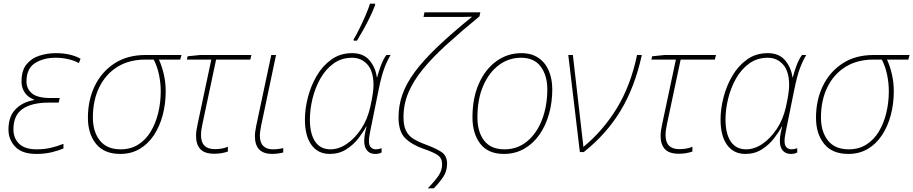

<svg xmlns="http://www.w3.org/2000/svg" viewBox="-20 -827 4966 1044"><path d="M178 10Q100 10 63 -29Q26 -68 26 -123Q26 -193 64 -232.5Q102 -272 165 -283L166 -285Q133 -297 115 -323Q97 -349 97 -383Q97 -444 124.5 -477.5Q152 -511 195 -524.5Q238 -538 283 -538Q324 -538 357 -530.5Q390 -523 418 -508L409 -484Q386 -497 352.5 -505Q319 -513 283 -513Q216 -513 170 -483.5Q124 -454 124 -384Q124 -344 154 -319Q184 -294 256 -294H305L299 -269H245Q152 -269 102.5 -234.5Q53 -200 53 -124Q53 -75 84.5 -45Q116 -15 179 -15Q220 -15 255 -23Q290 -31 325 -45V-20Q301 -9 262.5 0.5Q224 10 178 10Z M634 10Q546 10 502 -45Q458 -100 458 -187Q458 -282 495 -359Q532 -436 602 -482Q672 -528 772 -528H967L960 -503H844Q860 -469 870.5 -424Q881 -379 881 -331Q881 -262 864.5 -200.5Q848 -139 816.5 -91.5Q785 -44 739 -17Q693 10 634 10ZM636 -15Q690 -15 731 -40.5Q772 -66 799 -110.5Q826 -155 840 -212Q854 -269 854 -331Q854 -376 844.5 -421Q835 -466 816 -503H770Q682 -503 618.5 -463.5Q555 -424 520 -353Q485 -282 485 -188Q485 -111 523 -63Q561 -15 636 -15Z M1146 9Q1092 9 1069 -16.5Q1046 -42 1046 -88Q1046 -103 1048.5 -119.5Q1051 -136 1055 -154L1129 -503H996L1000 -521L1069 -528H1347L1341 -503H1155L1081 -154Q1077 -136 1075 -121Q1073 -106 1073 -92Q1073 -16 1148 -16Q1166 -16 1184.5 -19Q1203 -22 1219 -29V-3Q1206 2 1186 5.5Q1166 9 1146 9Z M1460 10Q1366 10 1366 -87Q1366 -100 1368 -113Q1370 -126 1373 -142L1455 -528H1481L1400 -144Q1397 -128 1395 -114.5Q1393 -101 1393 -90Q1393 -52 1411.5 -33.5Q1430 -15 1463 -15Q1478 -15 1493.5 -17Q1509 -19 1520 -22V2Q1510 5 1492 7.5Q1474 10 1460 10Z M1773 10Q1709 10 1673.5 -39Q1638 -88 1638 -177Q1638 -234 1654 -297Q1670 -360 1702 -414.5Q1734 -469 1782 -503.5Q1830 -538 1895 -538Q1956 -538 1989 -499Q2022 -460 2029 -407H2031Q2037 -432 2050.5 -469Q2064 -506 2081 -528H2104Q2084 -495 2069 -454Q2054 -413 2040 -345L1994 -118Q1991 -103 1988.5 -88Q1986 -73 1986 -60Q1986 -36 1997 -25.5Q2008 -15 2023 -15Q2038 -15 2055 -21V2Q2041 10 2021 10Q1981 10 1966.5 -25Q1952 -60 1973 -139H1971Q1956 -110 1929 -75Q1902 -40 1863 -15Q1824 10 1773 10ZM1777 -15Q1822 -15 1865.5 -44.5Q1909 -74 1943.5 -125.5Q1978 -177 1993 -244Q2002 -283 2006.5 -314Q2011 -345 2011 -363Q2011 -439 1978 -476Q1945 -513 1895 -513Q1837 -513 1793.5 -481.5Q1750 -450 1721.5 -399Q1693 -348 1679 -289.5Q1665 -231 1665 -177Q1665 -100 1693.5 -57.5Q1722 -15 1777 -15ZM1903 -606V-613Q1918 -638 1934.5 -671.5Q1951 -705 1966.5 -740.5Q1982 -776 1992 -807H2020L2019 -798Q2008 -768 1991 -733Q1974 -698 1955.5 -665Q1937 -632 1921 -606Z M2306 197Q2344 158 2364 129Q2384 100 2384 66Q2384 33 2360 16.5Q2336 0 2285 -17Q2219 -40 2183 -76Q2147 -112 2147 -189Q2147 -253 2168 -313Q2189 -373 2235.5 -436Q2282 -499 2359 -572.5Q2436 -646 2547 -736Q2521 -735 2498 -735Q2475 -735 2448 -735H2283L2288 -760H2592L2587 -738Q2485 -654 2407.5 -583.5Q2330 -513 2278.5 -449.5Q2227 -386 2200.5 -323Q2174 -260 2174 -190Q2174 -144 2187.5 -116.5Q2201 -89 2227.5 -72.5Q2254 -56 2292 -42Q2347 -22 2379 -1.5Q2411 19 2411 63Q2411 104 2390 135Q2369 166 2339 197Z M2720 10Q2634 10 2591.5 -45.5Q2549 -101 2549 -189Q2549 -294 2584 -372.5Q2619 -451 2679.5 -494.5Q2740 -538 2815 -538Q2870 -538 2907.5 -512.5Q2945 -487 2964 -442.5Q2983 -398 2983 -341Q2983 -270 2965 -206.5Q2947 -143 2913 -94.5Q2879 -46 2830 -18Q2781 10 2720 10ZM2723 -15Q2795 -15 2847.5 -59.5Q2900 -104 2928 -178Q2956 -252 2956 -342Q2956 -416 2920.5 -464.5Q2885 -513 2813 -513Q2746 -513 2692.5 -473Q2639 -433 2607.5 -360.5Q2576 -288 2576 -189Q2576 -110 2612.5 -62.5Q2649 -15 2723 -15Z M3133 0 3070 -528H3095L3148 -66Q3150 -56 3150.5 -47Q3151 -38 3152 -28Q3259 -116 3334 -238.5Q3409 -361 3444 -528H3470Q3432 -354 3355 -226Q3278 -98 3154 0Z M3672 9Q3618 9 3595 -16.5Q3572 -42 3572 -88Q3572 -103 3574.5 -119.5Q3577 -136 3581 -154L3655 -503H3522L3526 -521L3595 -528H3873L3867 -503H3681L3607 -154Q3603 -136 3601 -121Q3599 -106 3599 -92Q3599 -16 3674 -16Q3692 -16 3710.5 -19Q3729 -22 3745 -29V-3Q3732 2 3712 5.5Q3692 9 3672 9Z M4033 10Q3969 10 3933.5 -39Q3898 -88 3898 -177Q3898 -234 3914 -297Q3930 -360 3962 -414.5Q3994 -469 4042 -503.5Q4090 -538 4155 -538Q4216 -538 4249 -499Q4282 -460 4289 -407H4291Q4297 -432 4310.5 -469Q4324 -506 4341 -528H4364Q4344 -495 4329 -454Q4314 -413 4300 -345L4254 -118Q4251 -103 4248.5 -88Q4246 -73 4246 -60Q4246 -36 4257 -25.5Q4268 -15 4283 -15Q4298 -15 4315 -21V2Q4301 10 4281 10Q4241 10 4226.5 -25Q4212 -60 4233 -139H4231Q4216 -110 4189 -75Q4162 -40 4123 -15Q4084 10 4033 10ZM4037 -15Q4082 -15 4125.5 -44.5Q4169 -74 4203.5 -125.5Q4238 -177 4253 -244Q4262 -283 4266.5 -314Q4271 -345 4271 -363Q4271 -439 4238 -476Q4205 -513 4155 -513Q4097 -513 4053.5 -481.5Q4010 -450 3981.5 -399Q3953 -348 3939 -289.5Q3925 -231 3925 -177Q3925 -100 3953.5 -57.5Q3982 -15 4037 -15Z M4593 10Q4505 10 4461 -45Q4417 -100 4417 -187Q4417 -282 4454 -359Q4491 -436 4561 -482Q4631 -528 4731 -528H4926L4919 -503H4803Q4819 -469 4829.5 -424Q4840 -379 4840 -331Q4840 -262 4823.5 -200.5Q4807 -139 4775.5 -91.5Q4744 -44 4698 -17Q4652 10 4593 10ZM4595 -15Q4649 -15 4690 -40.5Q4731 -66 4758 -110.5Q4785 -155 4799 -212Q4813 -269 4813 -331Q4813 -376 4803.5 -421Q4794 -466 4775 -503H4729Q4641 -503 4577.5 -463.5Q4514 -424 4479 -353Q4444 -282 4444 -188Q4444 -111 4482 -63Q4520 -15 4595 -15Z"/></svg>

Font: Noto Sans Disp Thin
Style: Italic
Weight: 100
Italic angle: -12°
Designer: Monotype Design Team
Foundry: Monotype Imaging Inc.
Version: Version 2.000;GOOG;noto-source:20170915:90ef993387c0